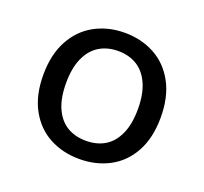

<svg xmlns="http://www.w3.org/2000/svg" viewBox="-99 -641 818 769"><g transform="rotate(20 310.0 -257.0)"><path d="M310 12Q239.3 12 182.7 -18.2Q126 -48.3 92.8 -108.8Q59.7 -169.2 59.7 -255.8Q59.7 -342.7 92.8 -403.5Q126 -464.3 182.8 -495Q239.5 -525.7 310 -525.7Q380.5 -525.7 437.4 -495Q494.3 -464.3 527.3 -403.7Q560.3 -343 560.3 -255.8Q560.3 -168.8 527.3 -108.6Q494.3 -48.3 437.5 -18.2Q380.7 12 310 12ZM310 -448Q263.8 -448 229.4 -426.9Q195 -405.8 175.8 -362.8Q156.7 -319.8 156.7 -256Q156.7 -192.3 175.8 -149.7Q195 -107 229.3 -86.3Q263.7 -65.7 310 -65.7Q356.3 -65.7 390.5 -86.3Q424.7 -107 443.8 -149.7Q463 -192.3 463 -256Q463 -319.8 443.8 -362.8Q424.7 -405.8 390.4 -426.9Q356.2 -448 310 -448Z"/></g></svg>

Font: Monaspace Neon Var
Style: Regular
Weight: 400
Designer: Riley Cran and the Lettermatic Team
Version: Version 1.000 (Monaspace Neon Var)